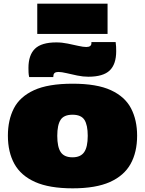

<svg xmlns="http://www.w3.org/2000/svg" viewBox="-20 -1016 790 1046"><path d="M23 -277Q23 -362 55.5 -425.5Q88 -489 165 -524.5Q242 -560 376 -560Q508 -560 584.5 -524.5Q661 -489 694 -425.5Q727 -362 727 -277Q727 -187 691.5 -123Q656 -59 579 -24.5Q502 10 376 10Q249 10 171.5 -24.5Q94 -59 58.5 -123Q23 -187 23 -277ZM292 -276Q292 -215 311 -187Q330 -159 375 -159Q419 -159 438.5 -187Q458 -215 458 -276Q458 -335 440 -363Q422 -391 375 -391Q328 -391 310 -363Q292 -335 292 -276ZM139 -596Q136 -609 135.5 -621.5Q135 -634 135 -646Q135 -716 170.5 -750.5Q206 -785 287 -785Q318 -785 349 -778.5Q380 -772 407 -766Q434 -760 450 -760Q478 -760 478 -781Q478 -786 478 -787H610Q612 -774 612.5 -761.5Q613 -749 613 -737Q613 -666 577.5 -632Q542 -598 461 -598Q432 -598 401 -604.5Q370 -611 342.5 -617.5Q315 -624 298 -624Q271 -624 271 -602Q271 -601 270.5 -599Q270 -597 270 -596ZM183 -831V-996H566V-831Z"/></svg>

Font: Georama Extended Black
Style: Regular
Weight: 900
Width: 7
Designer: Jean-Baptiste Levee
Foundry: Production Type
Version: Version 1.000